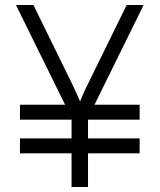

<svg xmlns="http://www.w3.org/2000/svg" viewBox="-20 -750 640 770"><path d="M60 -135H267V0H333V-135H540V-195H333V-270H540V-330H359L556 -730H488L332 -412C316 -381 306 -354 301 -343C296 -355 285 -381 270 -412L114 -730H44L241 -330H60V-270H267V-195H60Z"/></svg>

Font: JetBrains Mono ExtraLight
Style: Regular
Weight: 240
Monospace: yes
Designer: Philipp Nurullin, Konstantin Bulenkov
Foundry: JetBrains
Version: Version 2.305